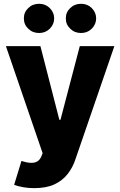

<svg xmlns="http://www.w3.org/2000/svg" viewBox="-20 -789 635 1014"><path d="M161.1 204.6Q128.4 204.6 102.1 199.7Q72.3 194.3 54.7 187L93.3 61Q117.2 69.3 139.6 70.8Q160.2 72.3 175.3 64.5Q190.9 55.7 198.7 36.1L205.1 20L11.2 -545.4H193.4L293.5 -156.2H299.3L401.4 -545.4H584L378.4 52.2Q364.3 95.7 336.4 130.9Q309.6 165 266.6 185.1Q224.1 204.6 161.1 204.6ZM186.5 -614.7Q152.3 -614.7 129.4 -637.2Q106 -659.2 106 -691.9Q106 -724.6 129.4 -746.6Q152.3 -769 186.5 -769Q219.7 -769 242.7 -746.6Q266.1 -723.1 266.1 -691.9Q266.1 -660.6 242.7 -637.2Q219.7 -614.7 186.5 -614.7ZM408.2 -614.7Q374 -614.7 351.1 -637.2Q327.6 -659.2 327.6 -691.9Q327.6 -724.6 351.1 -746.6Q374 -769 408.2 -769Q441.4 -769 464.4 -746.6Q487.8 -723.1 487.8 -691.9Q487.8 -660.6 464.4 -637.2Q441.4 -614.7 408.2 -614.7Z"/></svg>

Font: My Font
Style: Regular
Weight: 500
Designer: Rasmus Andersson
Foundry: rsms
Version: Version 0.001